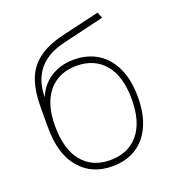

<svg xmlns="http://www.w3.org/2000/svg" viewBox="-134 -835 862 948"><g transform="rotate(-20 297.0 -361.0)"><path d="M61.5 -279.3V-382.8Q61.5 -470.7 82.5 -529.3Q103.5 -587.9 153.3 -626Q203.1 -664.1 289.1 -684.6L485.4 -730.5L498 -699.2L284.2 -648.4Q189.5 -627 143.6 -570.8Q97.7 -514.6 97.7 -427.7V-401.4H89.8Q108.4 -473.6 164.1 -513.2Q219.7 -552.7 294.9 -552.7Q366.2 -552.7 419.4 -519.5Q472.7 -486.3 501.5 -422.9Q530.3 -359.4 530.3 -271.5Q530.3 -183.6 502 -120.6Q473.6 -57.6 420.9 -24.9Q368.2 7.8 295.9 7.8Q188.5 7.8 125 -66.9Q61.5 -141.6 61.5 -279.3ZM498 -271.5Q498 -392.6 444.3 -456.1Q390.6 -519.5 296.9 -519.5Q204.1 -519.5 150.4 -456.5Q96.7 -393.6 96.7 -276.4Q96.7 -153.3 149.9 -88.9Q203.1 -24.4 296.9 -24.4Q390.6 -24.4 444.3 -87.9Q498 -151.4 498 -271.5Z"/></g></svg>

Font: Min Sans VF VF
Style: Regular
Weight: 400
Designer: Jinseong-Kim, NotoSansCJK, Nunito
Foundry: Jinseong-Kim
Version: Version 1.420;Glyphs 3.1.2 (3151)